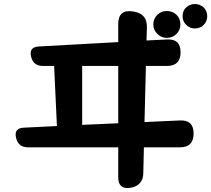

<svg xmlns="http://www.w3.org/2000/svg" viewBox="-20 -872 1054 958"><path d="M570 -137H119Q71 -137 60 -185Q49 -233 99 -235L264 -243L250 -543H193Q146 -543 135 -590Q124 -637 173 -640L570 -662V-752Q570 -826 642 -815L648 -814Q714 -803 713 -737L711 -670L813 -675Q881 -679 881 -611Q881 -543 813 -543H708L701 -263L878 -271Q946 -274 946 -206Q946 -137 878 -137H698L695 -8Q694 53 632 65Q570 75 570 13ZM390 -249 570 -257V-543H390ZM812 -683Q785 -683 765 -703Q745 -723 745 -750Q745 -778 765 -798Q784 -817 812 -817Q842 -817 861 -798Q880 -779 880 -750Q880 -722 861 -703Q841 -683 812 -683ZM952 -730Q927 -730 909 -748Q891 -766 891 -791Q891 -819 909 -835Q928 -852 952 -852Q977 -852 996 -835Q1014 -817 1014 -791Q1014 -767 997 -748Q979 -730 952 -730Z"/></svg>

Font: MaokenZhuyuanTi
Style: Regular
Weight: 400
Designer: Fontworks Inc & LongZhuTi team: ZERO子、时光羊、荆南、频凡、刘鹏、Little White Dog、帆影Magmeta、奈白不弍、白日月球、ChaoTawei、雨三（排名不分先后）
Version: Version 1.000; 20230222